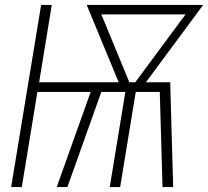

<svg xmlns="http://www.w3.org/2000/svg" viewBox="-20 -755 840 775"><path d="M25 0 146 -735H189L138 -423H459L330 -735H800L569 -423H667L679 0H636L625 -384H528L465 0H423L486 -384H389L252 0H209L346 -384H131L68 0ZM502 -423H526L729 -697H389Z"/></svg>

Font: Iosevka Aile Extralight
Style: Italic
Weight: 200
Italic angle: -9°
Designer: Belleve Invis
Foundry: Belleve Invis
Version: Version 31.1.0; ttfautohint (v1.8.4)